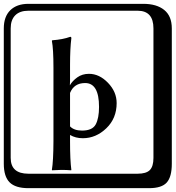

<svg xmlns="http://www.w3.org/2000/svg" viewBox="-160 -774 920 1006"><path d="M207 -287.1V-111.8Q228 -89.8 270 -89.8Q324.2 -89.8 341.6 -122.3Q358.9 -154.8 358.9 -213.9Q358.9 -338.9 286.1 -338.9Q228 -338.9 207 -287.1ZM207 -34.2Q207 65.9 213.9 116.2L212.9 118.2Q186 116.2 161.1 116.2L112.8 118.2L111.8 116.2Q119.6 70.3 120.1 -34.2V-418.9Q120.1 -517.1 111.8 -560.1L113.8 -563Q168.9 -566.9 208 -581.1Q213.9 -581.1 213.9 -574.2Q207 -520 207 -433.1V-352.1L206.1 -327.1Q219.2 -350.1 245.1 -368.7Q271 -387.2 306.2 -387.2Q360.4 -387.2 405.8 -340.1Q451.2 -293 451.2 -233.9Q451.2 -153.8 397 -101.8Q342.8 -49.8 273.9 -49.8Q235.8 -49.8 207 -66.9ZM-11.2 -717.8Q-56.2 -717.8 -80.1 -693.8Q-104 -669.9 -104 -625V53.2Q-104 136.2 -11.2 136.2H561Q606 136.2 625 117.2Q644 98.1 644 53.2V-625Q644 -717.8 561 -717.8ZM740.2 84Q740.2 152.8 713.6 182.4Q687 211.9 621.1 211.9H-11.2Q-79.1 211.9 -109.6 181.4Q-140.1 150.9 -140.1 84V-625Q-140.1 -687 -106 -720.5Q-71.8 -753.9 -11.2 -753.9H590.8Q660.6 -753.9 700.4 -721.9Q740.2 -689.9 740.2 -625Z"/></svg>

Font: Linux Biolinum Keyboard O
Style: Regular
Weight: 700
Designer: Philipp H. Poll
Foundry: Philipp H. Poll
Version: Version 0.6.1